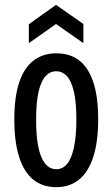

<svg xmlns="http://www.w3.org/2000/svg" viewBox="-20 -760 464 792"><path d="M212 12Q154 12 115.5 -20.5Q77 -53 58 -115.5Q39 -178 39 -266Q39 -359 59 -419.5Q79 -480 118 -510Q157 -540 212 -540Q269 -540 307 -510.5Q345 -481 365 -420.5Q385 -360 385 -268Q385 -176 365 -113.5Q345 -51 306.5 -19.5Q268 12 212 12ZM212 -62Q239 -62 257 -84Q275 -106 285 -152Q295 -198 295 -267Q295 -340 284.5 -383.5Q274 -427 255.5 -446.5Q237 -466 212 -466Q187 -466 168.5 -446.5Q150 -427 139.5 -383.5Q129 -340 129 -266Q129 -163 150.5 -112.5Q172 -62 212 -62ZM99 -582V-660L211 -740L324 -661V-582L211 -661Z"/></svg>

Font: Bricolage Grotesque 24pt Condensed
Style: Regular
Weight: 400
Width: 3
Designer: Mathieu Triay
Foundry: Atelier Triay
Version: Version 1.001;gftools[0.9.33.dev8+g029e19f]